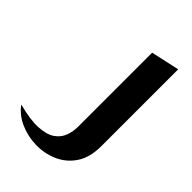

<svg xmlns="http://www.w3.org/2000/svg" viewBox="-248 -363 636 636"><g transform="rotate(45 70.0 -45.0)"><path d="M-85 150Q-28 165 8.5 163Q45 161 65 147Q85 133 92.5 112Q100 91 100 70V-278L200 -300V60Q200 113 177.5 146.5Q155 180 119 195.5Q83 211 43.5 210Q4 209 -30.5 193.5Q-65 178 -85 150Z"/></g></svg>

Font: Reem Kufi
Style: Regular
Weight: 400
Designer: Khaled Hosny
Version: Version 1.6